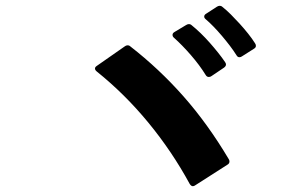

<svg xmlns="http://www.w3.org/2000/svg" viewBox="-20 -775 1040 661"><path d="M644 -134Q638 -134 633 -142Q572 -254 491 -352.5Q410 -451 313 -529Q307 -534 307 -539Q307 -544 313 -548L409 -615Q414 -619 419 -619Q425 -619 429 -615Q528 -538 611.5 -443.5Q695 -349 767 -228Q770 -224 770 -219Q770 -212 763 -208L652 -137Q648 -134 644 -134ZM699 -510Q692 -510 688 -517Q667 -551 637 -585.5Q607 -620 579 -645Q574 -649 574 -655Q574 -661 581 -665L621 -689Q626 -692 630 -692Q636 -692 640 -688Q655 -676 671 -660.5Q687 -645 702 -628Q717 -611 731 -593.5Q745 -576 755 -561Q758 -557 758 -553Q758 -547 751 -542L708 -513Q704 -510 699 -510ZM804 -578Q798 -578 794 -585Q784 -601 771 -618Q758 -635 744 -651.5Q730 -668 715.5 -683Q701 -698 688 -709Q683 -713 683 -718Q683 -724 690 -728L727 -752Q732 -755 736 -755Q742 -755 746 -751Q760 -740 775 -725Q790 -710 805 -693.5Q820 -677 834 -659.5Q848 -642 858 -626Q861 -622 861 -617Q861 -611 854 -607L813 -581Q809 -578 804 -578Z"/></svg>

Font: LINE Seed JP_TTF Bold
Style: Regular
Weight: 700
Designer: LINE & Fontrix & Fontworks
Version: Version 1.009